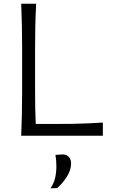

<svg xmlns="http://www.w3.org/2000/svg" viewBox="-20 -733 611 1037"><path d="M94.5 0Q97 -60 98.2 -115.2Q99.5 -170.5 99.5 -236.5V-475Q99.5 -541 98.2 -597Q97 -653 94.5 -713H175.5Q172 -653 170.8 -597Q169.5 -541 169.5 -475V-247Q169.5 -196 170.2 -151.8Q171 -107.5 173 -63.5H270.5Q329 -63.5 373.8 -64.2Q418.5 -65 457 -66.8Q495.5 -68.5 535.5 -71V0ZM253 284Q272 254.5 278.2 226.2Q284.5 198 284.5 163.5Q284.5 148.5 283.2 133.2Q282 118 279.5 103.5L318.5 101Q341.5 102 352.8 115.5Q364 129 364 149.5Q364 185.5 341.2 221.2Q318.5 257 288.5 283Z"/></svg>

Font: Commissioner Flair Light
Style: Regular
Weight: 300
Designer: Kostas Bartsokas
Foundry: Kostas Bartsokas
Version: Version 1.000; ttfautohint (v1.8.3)